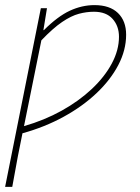

<svg xmlns="http://www.w3.org/2000/svg" viewBox="-20 -510 548 752"><path d="M0 222 140 -478H164L150 -392H152Q206 -446 253.5 -468Q301 -490 350 -490Q410 -490 442 -459Q474 -428 474 -374Q474 -314 443.5 -255.5Q413 -197 358 -145Q303 -93 229 -52.5Q155 -12 68 12L50 102L28 222ZM74 -16Q154 -39 221.5 -76.5Q289 -114 339.5 -161.5Q390 -209 418 -261.5Q446 -314 446 -366Q446 -408 421 -436Q396 -464 348 -464Q319 -464 289 -456Q259 -448 223.5 -424Q188 -400 142 -352Z"/></svg>

Font: Source Sans 3 VF
Style: Italic
Weight: 200
Italic angle: -11°
Designer: Paul D. Hunt
Foundry: Adobe Systems Incorporated
Version: Version 3.042;hotconv 1.0.118;makeotfexe 2.5.65603